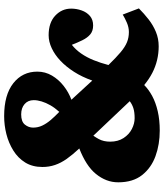

<svg xmlns="http://www.w3.org/2000/svg" viewBox="46 -802 771 902"><g transform="rotate(-90 431.0 -351.5)"><path d="M268 14Q203 14 148 -6Q93 -26 59 -69Q25 -112 25 -181Q25 -210 35 -236Q45 -262 64 -285.5Q83 -309 113 -328.5Q143 -348 184 -364Q155 -395 135.5 -422.5Q116 -450 106.5 -478Q97 -506 97 -537Q97 -584 118 -618Q139 -652 174.5 -674Q210 -696 251.5 -706.5Q293 -717 336 -717Q436 -717 490.5 -674Q545 -631 545 -561Q545 -524 526.5 -492.5Q508 -461 478 -437.5Q448 -414 413 -401L503 -303Q520 -351 544 -388.5Q568 -426 596 -452.5Q624 -479 655 -493.5Q686 -508 716 -508Q775 -508 808 -477Q841 -446 841 -402Q841 -377 832.5 -353Q824 -329 806.5 -314Q789 -299 762 -299Q736 -299 720 -312.5Q704 -326 692.5 -349.5Q681 -373 671 -399Q648 -381 630 -355Q612 -329 599 -297Q586 -265 576 -227Q611 -191 636 -170Q661 -149 683 -140Q705 -131 731 -131Q753 -131 775 -140.5Q797 -150 813 -160L842 -84Q818 -60 790.5 -38.5Q763 -17 731.5 -4Q700 9 664 9Q631 9 599.5 1.5Q568 -6 539 -21Q510 -36 482 -59Q461 -38 430.5 -21.5Q400 -5 359 4.5Q318 14 268 14ZM326 -104Q355 -104 373.5 -110Q392 -116 406 -127L244 -298Q235 -285 228.5 -273Q222 -261 219 -247.5Q216 -234 216 -219Q216 -182 233 -156Q250 -130 275.5 -117Q301 -104 326 -104ZM356 -458Q375 -479 387 -500Q399 -521 405 -541Q411 -561 411 -578Q411 -605 392.5 -621Q374 -637 344 -637Q310 -637 296 -619.5Q282 -602 282 -581Q282 -558 291.5 -538Q301 -518 317.5 -498.5Q334 -479 356 -458Z"/></g></svg>

Font: Literata Black
Style: Regular
Weight: 900
Designer: Latin by Veronika Burian and Jose Scaglione. Greek by Irene Vlachou. Cyrillic by Vera Evstafieva.
Foundry: TypeTogether
Version: Version 3.103;gftools[0.9.29]